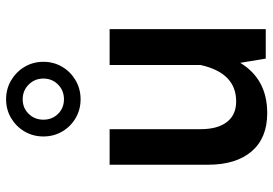

<svg xmlns="http://www.w3.org/2000/svg" viewBox="-156 -754 915 643"><g transform="rotate(-90 301.5 -432.5)"><path d="M71.3 -193.8V-522.9H190.4V-218.3Q190.4 -161.1 214.4 -130.1Q238.3 -99.1 283.2 -99.1Q378.9 -99.1 405.3 -218.3V-522.9H525.4V0H426.8L412.6 -85.4Q357.9 4.9 244.1 4.9Q160.6 4.9 116 -47.4Q71.3 -99.6 71.3 -193.8ZM290.5 -869.6Q325.2 -869.6 353.8 -852.8Q382.3 -835.9 399.2 -807.6Q416 -779.3 416 -744.6Q416 -710 399.2 -681.6Q382.3 -653.3 353.8 -636.7Q325.2 -620.1 290.5 -620.1Q255.9 -620.1 227.5 -636.7Q199.2 -653.3 182.6 -681.6Q166 -710 166 -744.6Q166 -779.3 182.6 -807.6Q199.2 -835.9 227.5 -852.8Q255.9 -869.6 290.5 -869.6ZM290.5 -814Q261.2 -814 241.7 -793.9Q222.2 -773.9 222.2 -744.6Q222.2 -715.3 241.7 -695.6Q261.2 -675.8 290.5 -675.8Q319.8 -675.8 339.8 -695.6Q359.9 -715.3 359.9 -744.6Q359.9 -773.9 339.8 -793.9Q319.8 -814 290.5 -814Z"/></g></svg>

Font: Estedad-FD SemiBold
Style: Regular
Weight: 600
Designer: Amin Abedi
Version: Version 7.3